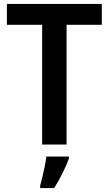

<svg xmlns="http://www.w3.org/2000/svg" viewBox="-20 -827 552 975"><path d="M318 -93H194V-701H15V-807H497V-701H318ZM330 -22Q318 11 298 51.5Q278 92 255 128H184V116Q189 97 195.5 70.5Q202 44 207.5 16.5Q213 -11 215 -32H330Z"/></svg>

Font: Noto Sans Telugu UI SemiCondensed SemiBold
Style: Regular
Weight: 600
Width: 4
Designer: Jelle Bosma - Monotype Design Team
Foundry: Monotype Imaging Inc.
Version: Version 2.005; ttfautohint (v1.8.4.7-5d5b)